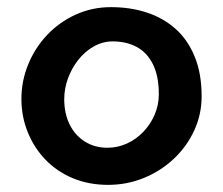

<svg xmlns="http://www.w3.org/2000/svg" viewBox="-20 -520 625 538"><path d="M283 -2Q229 -2 184.5 -20.5Q140 -39 108 -72Q76 -105 58 -149Q40 -193 40 -243Q40 -293 59 -339.5Q78 -386 112 -422Q146 -458 192 -479Q238 -500 291 -500Q345 -500 391 -485Q437 -470 471.5 -439.5Q506 -409 525.5 -361.5Q545 -314 545 -250Q545 -200 524.5 -155Q504 -110 467.5 -75.5Q431 -41 383.5 -21.5Q336 -2 283 -2ZM281 -106Q310 -106 336 -118Q362 -130 382 -151Q402 -172 413.5 -199Q425 -226 425 -256Q425 -307 408.5 -340Q392 -373 363 -388.5Q334 -404 296 -404Q268 -404 243 -390Q218 -376 199.5 -352.5Q181 -329 170.5 -300.5Q160 -272 160 -242Q160 -202 175 -171.5Q190 -141 217.5 -123.5Q245 -106 281 -106Z"/></svg>

Font: Sour Gummy Black Medium
Style: Regular
Weight: 500
Version: Version 1.000